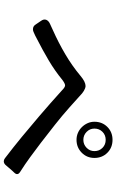

<svg xmlns="http://www.w3.org/2000/svg" viewBox="185 -942 629 1040"><g transform="rotate(90 500.0 -421.5)"><path d="M737 -521Q717 -521 699.5 -528.5Q682 -536 668.5 -549.5Q655 -563 647 -580.5Q639 -598 639 -618Q639 -660 667 -688Q695 -716 737 -716Q779 -716 807 -688Q835 -660 835 -618Q835 -577 806.5 -549Q778 -521 737 -521ZM737 -558Q762 -558 780 -575.5Q798 -593 798 -618Q798 -644 780.5 -661.5Q763 -679 737 -679Q711 -679 693.5 -661.5Q676 -644 676 -618Q676 -593 694 -575.5Q712 -558 737 -558ZM837 -133Q778 -178 722 -224Q666 -270 610 -318Q574 -349 538.5 -380Q503 -411 468 -443Q452 -459 442 -459Q432 -459 412 -444Q362 -403 306 -370Q250 -337 193 -308Q182 -302 172 -297Q162 -292 152 -288Q145 -285 138 -285Q121 -285 112 -300L93 -328Q82 -343 86.5 -356Q91 -369 108 -377Q116 -381 125.5 -385Q135 -389 145 -394Q210 -423 273 -460Q336 -497 391 -543Q423 -570 446 -570Q470 -568 501 -537Q520 -519 560 -484Q606 -443 655.5 -404Q705 -365 753 -328Q791 -299 830 -270.5Q869 -242 910 -216Q933 -202 914 -183Q909 -178 904.5 -173Q900 -168 895 -162Q890 -156 885 -150.5Q880 -145 876 -140Q866 -127 853 -127Q845 -127 837 -133Z"/></g></svg>

Font: Higure Gothic Medium
Style: Regular
Weight: 500
Designer: Yoshimichi Ohira
Foundry: Positype
Version: Version 1.000